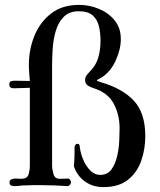

<svg xmlns="http://www.w3.org/2000/svg" viewBox="-20 -762 655 785"><path d="M574 -206Q574 -151 557 -103.5Q540 -56 502.5 -26.5Q465 3 403 3Q360 3 328 -19.5Q296 -42 282 -82Q284 -102 284.5 -122Q285 -142 285 -162Q285 -166 288.5 -170Q292 -174 296 -174Q304 -174 305 -168Q306 -162 307 -157Q309 -137 319.5 -111Q330 -85 348 -66Q366 -47 390 -47Q419 -47 435 -68.5Q451 -90 458.5 -121.5Q466 -153 467.5 -185Q469 -217 469 -237Q469 -293 445 -338Q421 -383 364 -401Q351 -405 339.5 -412Q328 -419 328 -435Q328 -446 334 -454Q340 -462 347 -469Q373 -495 382 -527.5Q391 -560 391 -595Q391 -627 384.5 -654.5Q378 -682 359 -699Q340 -716 302 -716Q263 -716 240.5 -693Q218 -670 208 -635.5Q198 -601 195.5 -564Q193 -527 193 -499V-85Q193 -70 198.5 -50.5Q204 -31 224 -31Q233 -31 242 -31.5Q251 -32 260 -32Q270 -27 270 -16Q270 -11 266.5 -7Q263 -3 258 -1Q230 -3 202 -4Q174 -5 146 -5Q130 -5 114 -5Q98 -5 82 -4Q71 -4 60 -2.5Q49 -1 38 -1Q31 -1 25 -4Q19 -7 19 -15Q19 -26 27 -29Q35 -32 44 -32Q50 -32 55.5 -31.5Q61 -31 67 -31Q91 -31 96.5 -48.5Q102 -66 102 -85V-403Q86 -403 69.5 -402Q53 -401 37 -401Q18 -401 18 -416Q18 -427 24 -429.5Q30 -432 39 -432Q55 -432 70.5 -431.5Q86 -431 102 -431Q101 -447 99.5 -463.5Q98 -480 98 -496Q98 -559 120.5 -615Q143 -671 188.5 -706.5Q234 -742 303 -742Q345 -742 384 -726Q423 -710 448.5 -679Q474 -648 474 -602Q474 -561 453.5 -515.5Q433 -470 398 -447Q393 -443 387 -440.5Q381 -438 376 -434Q377 -430 384 -428.5Q391 -427 395 -425Q481 -400 527.5 -350Q574 -300 574 -206Z"/></svg>

Font: Kaisei Decol Medium
Style: Regular
Weight: 500
Designer: Font-Kai, 金井和夫
Foundry: KAZUO KANAI
Version: Version 5.003